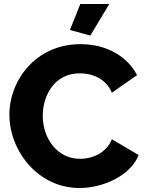

<svg xmlns="http://www.w3.org/2000/svg" viewBox="-20 -935 728 961"><path d="M527 -915H382L330 -785L432 -757ZM27 -361C27 -179 171 6 377 6C495 6 632 -54 674 -159L540 -238C511 -167 440 -140 381 -140C267 -140 194 -242 194 -355C194 -458 253 -568 379 -568C437 -568 508 -546 540 -471L666 -559C618 -651 516 -714 383 -714C159 -714 27 -533 27 -361Z"/></svg>

Font: Raleway
Style: ExtraBold
Weight: 800
Designer: Matt McInerney, Pablo Impallari, Rodrigo Fuenzalida
Foundry: Matt McInerney, Pablo Impallari, Rodrigo Fuenzalida
Version: Version 3.000